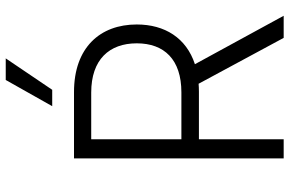

<svg xmlns="http://www.w3.org/2000/svg" viewBox="-189 -815 1004 666"><g transform="rotate(-90 313.0 -482.0)"><path d="M443.5 -964.1H368.6L277.7 -802.9H334.5ZM591.3 0 423.3 -307.9C514.2 -337.7 561.1 -412.3 561.1 -509.6C561.1 -636.7 481.2 -727.3 326.7 -727.3H96.6V0H163V-294H327.8C337.4 -294 346.6 -294.4 355.5 -295.1L514.6 0ZM325.6 -354.8H163V-667.6H324.9C439.6 -667.6 495.7 -604.8 495.7 -509.6C495.7 -414.4 439.6 -354.8 325.6 -354.8Z"/></g></svg>

Font: TID UI Light
Style: Regular
Weight: 300
Designer: The TID Project Authors
Foundry: Bakken & Bæck
Version: Version 1.001;hotconv 1.0.109;makeotfexe 2.5.65596